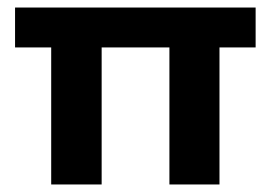

<svg xmlns="http://www.w3.org/2000/svg" viewBox="-20 -490 719 510"><path d="M430 0V-364H250V0H116V-364H20V-470H659V-364H563V0Z"/></svg>

Font: Celebes
Style: Bold
Weight: 700
Designer: Anugrah Pasau
Foundry: Lafontype
Version: Version 1.000; ttfautohint (v1.8.4)